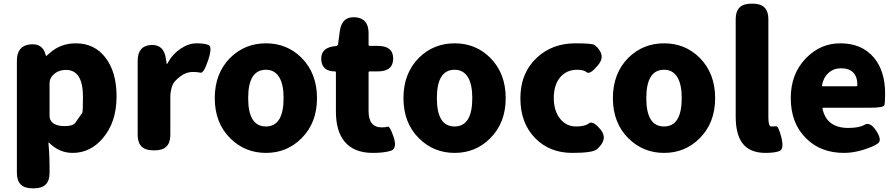

<svg xmlns="http://www.w3.org/2000/svg" viewBox="-20 -819 4884 1046"><path d="M156 207Q72 207 72 123V-488Q72 -569 143 -577Q213 -585 229 -519Q230 -514 231.5 -514Q233 -514 252 -531Q311 -583 393 -583Q495 -583 555 -504.5Q615 -426 615 -294Q615 -154 541 -67Q473 14 376 14Q303 14 248 -41Q244 -45 244 -40L247 0Q250 44 250 88V123Q250 207 166 207ZM428 -204Q432 -210 432 -291Q432 -438 340 -438Q294 -438 267 -408Q250 -390 250 -365V-187Q250 -165 267 -150Q287 -132 332.5 -132Q378 -132 390.5 -150.5Q403 -169 428 -204Z M814 0Q730 0 730 -84V-487Q730 -569 802 -574Q874 -578 884 -497L887 -478Q888 -470 889.5 -470Q891 -470 899 -485Q921 -525 966 -555Q1008 -583 1051.5 -583Q1095 -583 1116.5 -573.5Q1138 -564 1114 -491Q1090 -419 1072.5 -423Q1055 -427 1030 -427Q995 -427 964 -404Q928 -377 920 -356Q908 -325 908 -292V-84Q908 0 824 0Z M1235 -65Q1150 -149 1150 -284.5Q1150 -420 1235 -505Q1315 -583 1429 -583Q1543 -583 1622 -505Q1707 -420 1707 -284.5Q1707 -149 1622 -65Q1543 14 1429 14Q1315 14 1235 -65ZM1525 -285Q1525 -358 1502 -397Q1477 -439 1429 -439Q1332 -439 1332 -284.5Q1332 -130 1428.5 -130Q1525 -130 1525 -285Z M2011 14Q1908 14 1857 -48Q1810 -105 1810 -211V-425Q1810 -430 1805 -430Q1733 -430 1730 -496Q1728 -562 1810 -568Q1821 -569 1822 -579L1831 -648Q1842 -730 1915 -725Q1988 -720 1988 -638V-574Q1988 -569 1993 -569H2038Q2122 -569 2122 -500Q2122 -430 2038 -430H1993Q1988 -430 1988 -425V-213Q1988 -125 2060 -125Q2081 -125 2092.5 -129Q2104 -133 2125 -71Q2145 -8 2107.5 3Q2070 14 2011 14Z M2263 -65Q2178 -149 2178 -284.5Q2178 -420 2263 -505Q2343 -583 2457 -583Q2571 -583 2650 -505Q2735 -420 2735 -284.5Q2735 -149 2650 -65Q2571 14 2457 14Q2343 14 2263 -65ZM2553 -285Q2553 -358 2530 -397Q2505 -439 2457 -439Q2360 -439 2360 -284.5Q2360 -130 2456.5 -130Q2553 -130 2553 -285Z M3098 14Q2975 14 2897 -65Q2815 -147 2815 -284Q2815 -421 2905 -505Q2989 -583 3114 -583Q3209 -583 3221 -573Q3284 -519 3239 -465Q3194 -411 3177 -425Q3160 -439 3125 -439Q3066 -439 3031.5 -397.5Q2997 -356 2997 -285.5Q2997 -215 3031 -172.5Q3065 -130 3118 -130Q3167 -130 3188.5 -147Q3210 -164 3252 -113Q3295 -61 3232 -6Q3209 14 3098 14Z M3404 -65Q3319 -149 3319 -284.5Q3319 -420 3404 -505Q3484 -583 3598 -583Q3712 -583 3791 -505Q3876 -420 3876 -284.5Q3876 -149 3791 -65Q3712 14 3598 14Q3484 14 3404 -65ZM3694 -285Q3694 -358 3671 -397Q3646 -439 3598 -439Q3501 -439 3501 -284.5Q3501 -130 3597.5 -130Q3694 -130 3694 -285Z M4150 14Q4063 14 4023 -41Q3988 -90 3988 -185V-715Q3988 -799 4072 -799H4082Q4166 -799 4166 -715V-179Q4166 -130 4181.5 -130Q4197 -130 4209 -131Q4221 -132 4237 -70Q4252 -7 4227 3.5Q4202 14 4150 14Z M4578 14Q4451 14 4372 -65Q4288 -147 4288 -285Q4288 -418 4372 -503Q4450 -583 4558 -583Q4676 -583 4742 -504Q4802 -431 4802 -309Q4802 -260 4798 -246Q4794 -232 4717 -232H4465Q4460 -232 4461 -227Q4483 -122 4602 -122Q4661 -122 4690.5 -139.5Q4720 -157 4754 -106Q4787 -55 4762.5 -37.5Q4738 -20 4683.5 -3Q4629 14 4578 14ZM4458 -354Q4457 -349 4462 -349H4646Q4651 -349 4651 -354Q4651 -447 4561 -447Q4522 -447 4494 -422Q4466 -397 4458 -354Z"/></svg>

Font: Resource Han Rounded JP Heavy
Style: Regular
Weight: 900
Designer: Cyano Hao (round all glyphs); Ryoko NISHIZUKA 西塚涼子 (kana, bopomofo & ideographs); Paul D. Hunt (Latin, Greek & Cyrillic)
Foundry: Cyano Hao
Version: 0.990